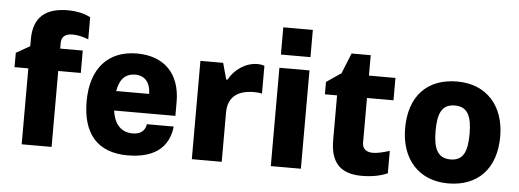

<svg xmlns="http://www.w3.org/2000/svg" viewBox="-51 -917 2888 1068"><g transform="rotate(5 1393.5 -382.5)"><path d="M98 0H265V-424H391V-549H265V-581C265 -609 280 -633 327 -633C349 -633 380 -628 416 -614V-737C391 -751 348 -765 289 -765C166 -765 98 -710 98 -588V-548L21 -504V-424H98Z M936 -310C936 -466 847 -559 693 -559C533 -559 437 -454 437 -270C437 -90 521 10 690 10C780 10 915 -14 932 -172H782C777 -136 752 -114 708 -114C646 -114 605 -152 594 -232H936ZM596 -341C606 -402 635 -441 694 -441C746 -441 779 -406 780 -341Z M1048 0H1215V-275C1215 -360 1266 -402 1362 -402C1375 -402 1394 -401 1405 -397V-553C1395 -556 1382 -559 1366 -559C1301 -559 1239 -517 1207 -458H1200L1175 -549H1048Z M1491 -623H1656V-775H1491ZM1489 0H1657V-549H1489Z M1997 10C2055 10 2103 0 2141 -17V-142C2103 -130 2072 -123 2047 -123C2014 -123 1989 -139 1989 -173V-424H2137V-549H1989V-663H1882L1836 -549L1754 -493V-424H1822V-175C1822 -52 1875 10 1997 10Z M2479 10C2647 10 2746 -97 2746 -275C2746 -444 2647 -559 2482 -559C2313 -559 2215 -454 2215 -275C2215 -105 2314 10 2479 10ZM2481 -124C2409 -124 2385 -177 2385 -275C2385 -374 2408 -425 2480 -425C2551 -425 2575 -373 2575 -275C2575 -173 2551 -124 2481 -124Z"/></g></svg>

Font: Kathrein 85 Heavy
Style: Regular
Weight: 900
Designer: Lazydogs Typefoundry, based on Open Sans by Ascender Corporation
Foundry: Lazydogs Typefoundry
Version: Version 1.003;PS 001.003;hotconv 1.0.88;makeotf.lib2.5.64775